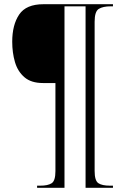

<svg xmlns="http://www.w3.org/2000/svg" viewBox="-20 -780 599 911"><path d="M156 111V101H171Q207 101 225 89.5Q243 78 243 32V-386H184Q128 -386 96 -413.5Q64 -441 51 -485.5Q38 -530 38 -582Q38 -662 71 -711Q104 -760 186 -760H516V-750H505Q469 -750 449 -738Q429 -726 429 -677V31Q429 77 446.5 89Q464 101 502 101H516V111H386V-750H286V111Z"/></svg>

Font: Noto Serif Display SemiCondensed Light
Style: Regular
Weight: 300
Width: 4
Designer: Monotype Design Team
Foundry: Monotype Imaging Inc.
Version: Version 2.009